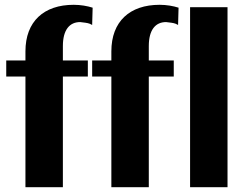

<svg xmlns="http://www.w3.org/2000/svg" viewBox="-20 -780 1021 800"><path d="M6 -461H86V0H242V-461H346V-528H242V-588C242 -656 270 -688 314 -688C330 -686 344 -685 354 -681L364 -676L366 -748C344 -755 316 -760 287 -760C163 -760 86 -691 86 -566V-528H6ZM364 -461H444V0H600V-461H704V-528H600V-588C600 -656 628 -688 672 -688C688 -686 702 -685 712 -681L722 -676L724 -748C702 -755 674 -760 645 -760C521 -760 444 -691 444 -566V-528H364ZM772 0H928V-750H772Z"/></svg>

Font: Aerodynamic
Style: Bd
Weight: 500
Designer: Google
Version: Version 2.000980; 2014